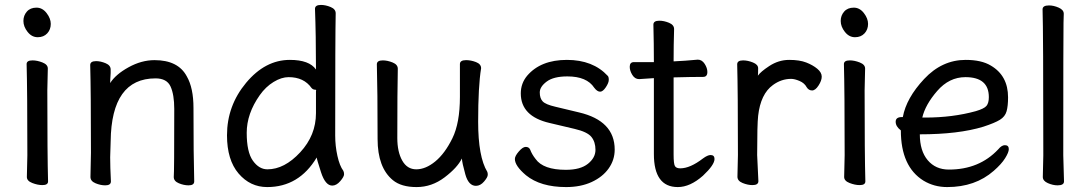

<svg xmlns="http://www.w3.org/2000/svg" viewBox="-20 -735 4425 779"><path d="M152 16Q133 16 111 7.5Q89 -1 89 -17L91 -105Q91 -368 88 -475Q88 -490 112 -490Q131 -490 152.5 -481.5Q174 -473 174 -457L172 -368Q172 -105 175 1Q175 16 152 16ZM75 -650Q75 -672 89 -688Q103 -704 128 -704Q152 -704 169 -682Q186 -660 186 -638Q186 -615 171.5 -599.5Q157 -584 133 -584Q109 -584 92 -605.5Q75 -627 75 -650Z M745 17Q726 17 705.5 8.5Q685 0 685 -17Q687 -34 687 -293Q687 -351 672 -384Q657 -417 611 -417Q432 -417 429 -162L427 -97Q427 -59 430 1Q430 17 407 17Q388 17 367.5 8.5Q347 0 347 -17L349 -115Q349 -364 346 -471Q346 -487 370 -487Q388 -487 408.5 -478.5Q429 -470 429 -453V-439Q427 -411 427 -398Q449 -433 501.5 -462Q554 -491 607 -491Q703 -491 738 -425Q765 -378 765 -297Q765 -105 768 1Q768 17 745 17Z M1065 -48Q1134 -48 1198 -117Q1262 -186 1262 -276V-367L1263 -369Q1263 -371 1259 -371Q1250 -371 1244 -378Q1213 -422 1151 -422Q1122 -422 1090 -402.5Q1058 -383 1034 -349Q981 -274 981 -196Q981 -118 1006 -83Q1031 -48 1065 -48ZM1064 24Q995 24 948 -31Q901 -86 901 -186Q901 -306 978.5 -399Q1056 -492 1156 -492Q1235 -492 1262 -453Q1262 -593 1258 -699Q1258 -715 1282 -715Q1301 -715 1321.5 -706.5Q1342 -698 1342 -681Q1340 -592 1340 -185Q1340 -143 1349 -102.5Q1358 -62 1373 -42Q1376 -36 1376 -28Q1376 -18 1360.5 0Q1345 18 1328 18Q1300 18 1282.5 -36Q1265 -90 1265 -96Q1193 24 1064 24Z M1574 -4Q1512 -55 1512 -171Q1512 -368 1509 -474Q1509 -490 1533 -490Q1552 -490 1573 -481.5Q1594 -473 1594 -456Q1592 -368 1592 -175Q1592 -119 1612 -83.5Q1632 -48 1669 -48Q1707 -48 1746 -80Q1785 -112 1815.5 -174Q1846 -236 1846 -342V-475Q1846 -491 1871 -491Q1891 -491 1911.5 -483Q1932 -475 1932 -458Q1920 -385 1920 -241Q1920 -99 1957 -38Q1959 -34 1959 -26Q1959 -16 1944 1.5Q1929 19 1911 19Q1881 19 1868 -27.5Q1855 -74 1854 -92Q1836 -55 1784 -15.5Q1732 24 1670 24Q1608 24 1574 -4Z M2277 24Q2173 24 2114 -24Q2069 -62 2069 -90Q2069 -102 2085 -120.5Q2101 -139 2113 -139Q2126 -139 2131 -128Q2138 -109 2153 -90Q2184 -46 2276 -46Q2335 -46 2365.5 -70.5Q2396 -95 2396 -127Q2396 -159 2379.5 -179.5Q2363 -200 2311.5 -212Q2260 -224 2210 -236Q2093 -263 2093 -356Q2093 -397 2119 -428Q2174 -492 2280 -492Q2386 -492 2446 -427Q2450 -423 2450 -411Q2450 -399 2438 -381Q2426 -363 2415 -363Q2403 -363 2391 -379Q2361 -425 2282 -425Q2226 -425 2198 -404Q2170 -383 2170 -360Q2170 -336 2182 -323.5Q2194 -311 2233 -302L2329 -279Q2474 -245 2474 -128Q2474 -86 2449.5 -51.5Q2425 -17 2380.5 3.5Q2336 24 2277 24Z M2730 24Q2633 24 2633 -110V-418L2573 -414Q2556 -414 2545.5 -431Q2535 -448 2535 -464Q2535 -483 2552 -483H2633Q2633 -556 2631 -635Q2631 -651 2655 -651Q2674 -651 2694.5 -642.5Q2715 -634 2715 -617Q2713 -552 2713 -486Q2759 -488 2811 -493Q2828 -493 2839 -476Q2850 -459 2850 -443Q2850 -423 2833 -423Q2785 -423 2713 -421V-108Q2713 -70 2718.5 -61Q2724 -52 2740 -52Q2780 -52 2832 -92Q2851 -106 2863 -106Q2879 -106 2879 -90Q2879 -66 2832 -22Q2780 24 2730 24Z M3033 16Q3014 16 2993 7.5Q2972 -1 2972 -18L2974 -106Q2974 -367 2971 -474Q2971 -490 2995 -490Q3014 -490 3035 -481.5Q3056 -473 3056 -458Q3056 -436 3055 -428Q3066 -444 3101 -467Q3139 -492 3182 -492Q3224 -492 3251 -481.5Q3278 -471 3296 -456Q3314 -441 3314 -424Q3314 -408 3301 -388Q3288 -368 3275 -368Q3261 -368 3253 -381Q3244 -398 3224 -406.5Q3204 -415 3190 -415Q3150 -415 3116 -390Q3066 -354 3056 -265Q3052 -230 3052 -106L3057 0Q3057 16 3033 16Z M3468 16Q3449 16 3427 7.5Q3405 -1 3405 -17L3407 -105Q3407 -368 3404 -475Q3404 -490 3428 -490Q3447 -490 3468.5 -481.5Q3490 -473 3490 -457L3488 -368Q3488 -105 3491 1Q3491 16 3468 16ZM3391 -650Q3391 -672 3405 -688Q3419 -704 3444 -704Q3468 -704 3485 -682Q3502 -660 3502 -638Q3502 -615 3487.5 -599.5Q3473 -584 3449 -584Q3425 -584 3408 -605.5Q3391 -627 3391 -650Z M3734 -258Q3845 -258 3939 -284Q3973 -294 3982.5 -305.5Q3992 -317 3992 -341Q3992 -422 3897 -422Q3831 -422 3782.5 -366Q3734 -310 3722 -258ZM3823 24Q3770 24 3727 -2Q3635 -59 3635 -206Q3614 -222 3614 -241Q3614 -260 3639 -260H3643Q3657 -337 3729.5 -414.5Q3802 -492 3898 -492Q3962 -492 4000 -469Q4070 -428 4070 -340Q4070 -305 4064 -283.5Q4058 -262 4037 -249Q4016 -236 3970 -221Q3869 -190 3712 -190Q3712 -123 3744 -85Q3776 -47 3830 -47Q3953 -47 4030 -129Q4044 -146 4057 -146Q4073 -146 4073 -130Q4073 -117 4058 -93Q4043 -69 4012 -42Q3937 24 3823 24Z M4271 17Q4252 17 4231.5 8Q4211 -1 4211 -17L4213 -105Q4213 -610 4210 -697Q4210 -713 4236 -713Q4255 -713 4275.5 -704Q4296 -695 4296 -679Q4296 -658 4295 -643Q4294 -590 4294 -105L4297 1Q4297 17 4271 17Z"/></svg>

Font: ToneOZ-Pinyin-WenKai-Medium
Style: Medium
Weight: 700
Designer: Fontworks Inc.
Foundry: ToneOZ
Version: Version 0.240331